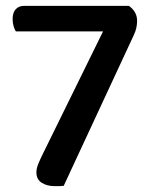

<svg xmlns="http://www.w3.org/2000/svg" viewBox="-20 -628 505 654"><path d="M419 -608Q431 -600 439 -587Q447 -574 447 -557Q447 -532 436 -509L197 5Q189 6 181.5 6Q174 6 166 6Q140 6 122 -5.5Q104 -17 104 -41Q104 -54 110.5 -70Q117 -86 127 -106L331 -521H34Q30 -527 26.5 -538Q23 -549 23 -563Q23 -585 33.5 -596.5Q44 -608 62 -608Z"/></svg>

Font: Baloo 2 Medium
Style: Regular
Weight: 500
Designer: Sarang Kulkarni and Ek Type
Foundry: Ek Type
Version: Version 1.640;hotconv 1.0.111;makeotfexe 2.5.65597; ttfautoh